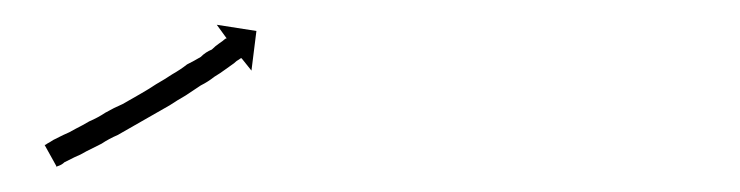

<svg xmlns="http://www.w3.org/2000/svg" viewBox="-20 -439 597 155"><path d="M18 -323Q20 -324 23 -326Q27 -328 31 -330Q36 -332 41 -335Q47 -338 52 -341Q59 -344 65 -348Q72 -352 79 -355Q86 -359 93 -363Q93 -363 93 -363Q93 -363 93 -363Q93 -363 93 -363Q93 -363 93 -363Q100 -367 106 -371Q106 -371 106 -371Q106 -371 106 -371Q106 -371 106 -371Q106 -371 106 -371Q113 -375 119 -379Q119 -379 119 -379Q119 -379 119 -379Q119 -379 119 -379Q119 -379 119 -379Q126 -383 131 -387Q131 -387 131 -387Q131 -387 131 -387Q131 -387 131 -387Q131 -387 131 -387Q137 -390 142 -393Q142 -393 142 -393Q142 -393 142 -393Q142 -393 142 -393Q142 -393 142 -393Q146 -397 151 -399Q151 -399 151 -399Q151 -399 151 -399Q151 -399 151 -399Q151 -399 151 -399Q154 -402 157 -404Q160 -406 161 -407Q162 -408 163 -408L155 -419L187 -414L183 -382L175 -392Q174 -392 173 -391Q171 -390 169 -388Q166 -386 162 -383Q162 -383 162 -383Q162 -383 162 -383Q162 -383 162 -383Q162 -383 162 -383Q158 -380 153 -377Q153 -377 153 -377Q153 -377 153 -377Q153 -377 153 -377Q153 -377 153 -377Q148 -373 142 -370Q142 -370 142 -370Q142 -370 142 -370Q142 -370 142 -370Q142 -370 142 -370Q136 -366 130 -362Q130 -362 130 -362Q130 -362 130 -362Q130 -362 130 -362Q130 -362 130 -362Q123 -358 117 -354Q117 -354 117 -354Q117 -354 117 -354Q117 -354 117 -354Q117 -354 117 -354Q110 -350 103 -346Q103 -346 103 -346Q103 -346 103 -346Q103 -346 103 -346Q103 -346 103 -346Q96 -342 89 -338Q82 -334 75 -330Q68 -327 62 -323Q56 -320 50 -317Q45 -314 40 -312Q36 -310 32 -308Q30 -306 27 -305Q26 -305 26 -304L16 -322Q17 -322 18 -323Z"/></svg>

Font: FRB American Cursive Just Arrows Black
Style: Bold Italic
Weight: 900
Italic angle: -25°
Version: Version 2.0;Modular Font Editor K font №1